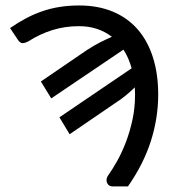

<svg xmlns="http://www.w3.org/2000/svg" viewBox="-20 -668 619 688"><path d="M126.5 -376 291 -488.3Q315.4 -504.4 337.4 -515.6Q359.4 -526.9 380.9 -536.1Q356.9 -554.7 327.4 -564.5Q297.9 -574.2 262.7 -574.2Q212.4 -574.2 168 -560.3Q123.5 -546.4 83.5 -521Q69.8 -513.2 60.8 -513.4Q51.8 -513.7 44.4 -524.9L16.1 -567.4Q44.9 -587.4 73.5 -602.5Q102.1 -617.7 132.1 -627.9Q162.1 -638.2 194.6 -643.3Q227.1 -648.4 263.7 -648.4Q331.5 -648.4 384.5 -626.2Q437.5 -604 473.4 -562.7Q509.3 -521.5 528.1 -462.2Q546.9 -402.8 546.9 -329.1Q546.9 -245.6 520.8 -163.1Q494.6 -80.6 438.5 0H384.3Q376 0 370.6 -3.9Q365.2 -7.8 363 -14.2Q360.8 -20.5 362.3 -27.8Q363.8 -35.2 369.6 -42.5Q384.3 -63 400.6 -92.5Q417 -122.1 431.2 -158.9Q445.3 -195.8 454.6 -238.5Q463.9 -281.2 463.9 -328.1Q463.9 -335 463.6 -341.6Q463.4 -348.1 462.9 -355Q448.2 -340.3 430.4 -325.7Q412.6 -311 389.6 -296.4L229.5 -187L192.9 -247.6L451.7 -423.3Q441.4 -460.9 422.4 -490.2L163.6 -315.4Z"/></svg>

Font: Carlito
Style: Regular
Weight: 400
Designer: Lukasz Dziedzic
Foundry: tyPoland Lukasz Dziedzic
Version: Version 1.103; Beta1; all basic design good, some composites